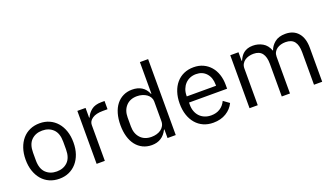

<svg xmlns="http://www.w3.org/2000/svg" viewBox="-66 -1243 3055 1758"><g transform="rotate(-20 1461.5 -364.0)"><path d="M280 12Q228 12 185 -7Q142 -26 111.5 -61.5Q81 -97 64 -146.5Q47 -196 47 -258Q47 -319 64 -369Q81 -419 111.5 -454.5Q142 -490 185 -509Q228 -528 280 -528Q332 -528 374.5 -509Q417 -490 448 -454.5Q479 -419 496 -369Q513 -319 513 -258Q513 -196 496 -146.5Q479 -97 448 -61.5Q417 -26 374.5 -7Q332 12 280 12ZM280 -59Q345 -59 386 -99Q427 -139 427 -221V-295Q427 -377 386 -417Q345 -457 280 -457Q215 -457 174 -417Q133 -377 133 -295V-221Q133 -139 174 -99Q215 -59 280 -59Z M645 0V-516H725V-421H730Q744 -458 780 -487Q816 -516 879 -516H910V-436H863Q798 -436 761.5 -411.5Q725 -387 725 -350V0Z M1336 -84H1332Q1285 12 1181 12Q1133 12 1094 -7Q1055 -26 1027.5 -61Q1000 -96 985.5 -146Q971 -196 971 -258Q971 -320 985.5 -370Q1000 -420 1027.5 -455Q1055 -490 1094 -509Q1133 -528 1181 -528Q1235 -528 1273.5 -504.5Q1312 -481 1332 -432H1336V-740H1416V0H1336ZM1203 -60Q1230 -60 1254.5 -67Q1279 -74 1297 -87.5Q1315 -101 1325.5 -120.5Q1336 -140 1336 -165V-357Q1336 -378 1325.5 -396.5Q1315 -415 1297 -428Q1279 -441 1254.5 -448.5Q1230 -456 1203 -456Q1135 -456 1096 -413.5Q1057 -371 1057 -302V-214Q1057 -145 1096 -102.5Q1135 -60 1203 -60Z M1780 12Q1727 12 1684.5 -7Q1642 -26 1611.5 -61.5Q1581 -97 1564.5 -146.5Q1548 -196 1548 -258Q1548 -319 1564.5 -369Q1581 -419 1611.5 -454.5Q1642 -490 1684.5 -509Q1727 -528 1780 -528Q1832 -528 1873 -509Q1914 -490 1943 -456.5Q1972 -423 1987.5 -377Q2003 -331 2003 -276V-238H1632V-214Q1632 -181 1642.5 -152.5Q1653 -124 1672.5 -103Q1692 -82 1720.5 -70Q1749 -58 1785 -58Q1834 -58 1870.5 -81Q1907 -104 1927 -147L1984 -106Q1959 -53 1906 -20.5Q1853 12 1780 12ZM1780 -461Q1747 -461 1720 -449.5Q1693 -438 1673.5 -417Q1654 -396 1643 -367.5Q1632 -339 1632 -305V-298H1917V-309Q1917 -378 1879.5 -419.5Q1842 -461 1780 -461Z M2135 0V-516H2215V-432H2219Q2228 -452 2239.5 -469.5Q2251 -487 2267.5 -500Q2284 -513 2306 -520.5Q2328 -528 2358 -528Q2409 -528 2452 -503.5Q2495 -479 2516 -423H2518Q2532 -465 2570.5 -496.5Q2609 -528 2675 -528Q2754 -528 2798.5 -476.5Q2843 -425 2843 -331V0H2763V-317Q2763 -386 2736 -421Q2709 -456 2650 -456Q2626 -456 2604.5 -450Q2583 -444 2566 -432Q2549 -420 2539 -401.5Q2529 -383 2529 -358V0H2449V-317Q2449 -386 2422 -421Q2395 -456 2338 -456Q2314 -456 2292 -450Q2270 -444 2253 -432Q2236 -420 2225.5 -401.5Q2215 -383 2215 -358V0Z"/></g></svg>

Font: IBM Plex Sans Hebrew
Style: Regular
Weight: 400
Designer: Mike Abbink, Paul van der Laan, Pieter van Rosmalen, Yanek Iontef
Foundry: Bold Monday
Version: Version 1.2